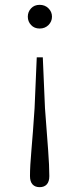

<svg xmlns="http://www.w3.org/2000/svg" viewBox="-20 -542 329 794"><path d="M144 -522Q166 -522 180.5 -507.5Q195 -493 195 -473Q195 -453 180.5 -438.5Q166 -424 144 -424Q122 -424 108.5 -438.5Q95 -453 95 -473Q95 -493 108.5 -507.5Q122 -522 144 -522ZM144 232Q125 232 114.5 220.5Q104 209 104 186Q104 145 110 78Q116 11 123 -95L132 -305H157L166 -95Q174 11 179 78Q184 145 184 186Q184 209 173.5 220.5Q163 232 144 232Z"/></svg>

Font: Noto Serif SC
Style: Regular
Weight: 200
Designer: Ryoko NISHIZUKA 西塚涼子 (kana & ideographs); Frank Grießhammer (Latin, Greek & Cyrillic); Wenlong ZHANG 张文龙 (bopomofo); San
Foundry: Adobe
Version: Version 2.001;hotconv 1.1.0;makeotfexe 2.6.0